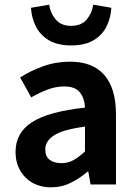

<svg xmlns="http://www.w3.org/2000/svg" viewBox="-20 -782 576 814"><path d="M197.3 12.2Q129.4 12.2 87.6 -30Q45.9 -72.3 45.9 -138.2Q45.9 -219.2 116 -264.2Q186 -309.1 340.3 -325.7Q338.9 -363.3 319.3 -389.4Q299.8 -415.5 252 -415.5Q216.8 -415.5 182.1 -402.3Q147.5 -389.2 112.3 -369.1L65.4 -453.6Q109.4 -481.9 163.1 -501.2Q216.8 -520.5 277.3 -520.5Q373 -520.5 422.4 -463.9Q471.7 -407.2 471.7 -296.4V0H363.8L354.5 -54.2H351.1Q317.4 -25.4 279.3 -6.6Q241.2 12.2 197.3 12.2ZM240.2 -90.3Q268.6 -90.3 291.7 -103.3Q314.9 -116.2 340.3 -140.1V-245.1Q245.1 -232.4 208.5 -207.8Q171.9 -183.1 171.9 -148.9Q171.9 -118.2 190.9 -104.2Q210 -90.3 240.2 -90.3ZM281.7 -589.4Q224.1 -589.4 187.3 -611.3Q150.4 -633.3 132.1 -669.7Q113.8 -706.1 111.3 -749L188.5 -762.2Q193.4 -726.6 216.1 -699.5Q238.8 -672.4 281.7 -672.4Q325.2 -672.4 347.7 -699.5Q370.1 -726.6 375.5 -762.2L452.1 -749Q449.7 -706.1 431.6 -669.7Q413.6 -633.3 376.7 -611.3Q339.8 -589.4 281.7 -589.4Z"/></svg>

Font: Akatab ExtraBold
Style: Regular
Weight: 800
Designer: SIL International
Foundry: SIL International
Version: Version 3.000